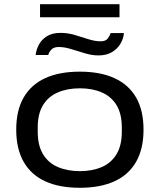

<svg xmlns="http://www.w3.org/2000/svg" viewBox="-20 -879 758 911"><path d="M359 12Q261 12 194 -19Q127 -50 92 -111.5Q57 -173 57 -264Q57 -355 92 -416Q127 -477 194 -508Q261 -539 359 -539Q456 -539 523.5 -508Q591 -477 626 -416Q661 -355 661 -264Q661 -173 626 -111.5Q591 -50 523.5 -19Q456 12 359 12ZM359 -67Q418 -67 463 -86.5Q508 -106 533 -147.5Q558 -189 558 -254V-274Q558 -339 533 -380Q508 -421 463 -440.5Q418 -460 359 -460Q300 -460 254.5 -440.5Q209 -421 184 -380Q159 -339 159 -274V-254Q159 -189 184 -147.5Q209 -106 254.5 -86.5Q300 -67 359 -67ZM149 -618Q152 -643 164.5 -667Q177 -691 202.5 -707Q228 -723 267 -723Q301 -723 333.5 -713.5Q366 -704 398 -693.5Q430 -683 458 -683Q481 -683 491 -696Q501 -709 505 -722H568Q566 -696 551.5 -671.5Q537 -647 511 -631.5Q485 -616 447 -616Q417 -616 383.5 -626Q350 -636 318 -646Q286 -656 259 -656Q235 -656 223.5 -643.5Q212 -631 209 -618ZM170 -797V-859H547V-797Z"/></svg>

Font: Archivo Expanded
Style: Regular
Weight: 400
Width: 7
Designer: Hector Gatti
Foundry: Omnibus-Type
Version: Version 2.001